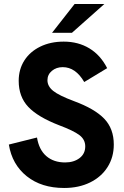

<svg xmlns="http://www.w3.org/2000/svg" viewBox="-20 -921 619 955"><path d="M24 -202 164 -237Q174 -176 210.5 -144.5Q247 -113 304 -113Q347 -113 375.5 -134.5Q404 -156 404 -193Q404 -227 375 -249Q346 -271 274 -298Q168 -339 120.5 -389.5Q73 -440 73 -519Q73 -576 101 -620Q129 -664 180 -689Q231 -714 297 -714Q369 -714 424.5 -680.5Q480 -647 513 -582L399 -513Q356 -587 292 -587Q260 -587 238 -568.5Q216 -550 216 -522Q216 -492 244.5 -469Q273 -446 348 -418Q451 -380 498.5 -330.5Q546 -281 546 -202Q546 -139 515 -90Q484 -41 428 -13.5Q372 14 299 14Q186 14 113 -44.5Q40 -103 24 -202ZM351 -901H499L338 -758H239Z"/></svg>

Font: Hanken Grotesk ExtraBold
Style: Regular
Weight: 800
Designer: Alfredo Marco Pradil
Foundry: Hanken Design Co.
Version: Version 3.014